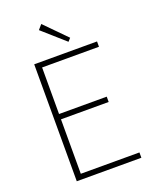

<svg xmlns="http://www.w3.org/2000/svg" viewBox="-168 -1027 898 1120"><g transform="rotate(-20 281.0 -466.5)"><path d="M110 0V-726H500V-693H147V-404H443V-371H147V-33H511V0ZM343 -781 204 -904 229 -933 360 -800Z"/></g></svg>

Font: Shanggu Sans SC VF
Style: Regular
Weight: 250
Designer: GuiWonder
Version: Version 1.021